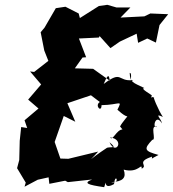

<svg xmlns="http://www.w3.org/2000/svg" viewBox="-20 -769 719 798"><path d="M628 -592 643 -665 679 -710 605 -713 580 -701 481 -696 522 -738H464L426 -749L391 -744L312 -694L307 -713L252 -741L212 -735L165 -654L149 -635L164 -559L181 -516L122 -470L105 -472L151 -418L97 -355L140 -318L82 -269L93 -237L68 -241L62 -184L60 -104L51 -70L87 -10L82 7L137 -22L182 -32L185 -5L251 -18L262 -12L363 -23C325 -8 343 -1 413 9C430 -40 401 26 454 -4C459 -56 482 -3 442 -12C492 -14 506 -31 494 -64C557 -47 569 -96 569 -68C598 -82 542 -95 612 -118C611 -105 606 -109 639 -125C580 -141 576 -149 613 -188C632 -185 600 -253 633 -242C611 -231 626 -302 653 -256C651 -275 618 -301 657 -283C639 -309 611 -376 622 -362C604 -376 601 -340 611 -372C613 -374 559 -402 580 -403C531 -427 521 -426 519 -466C533 -467 515 -412 532 -436C468 -429 489 -479 411 -420C440 -492 432 -420 440 -431L367 -483L291 -485L323 -530L338 -531L308 -609L391 -613L394 -619L439 -569L478 -596L548 -629L554 -591L592 -609ZM489 -231C464 -230 447 -180 438 -198C501 -189 461 -120 435 -178C468 -150 446 -160 425 -155C342 -100 346 -91 388 -139L264 -109L231 -110L204 -188L203 -167L245 -287L293 -263L260 -340L358 -373L395 -345C372 -331 402 -298 402 -332C478 -333 490 -357 468 -313C486 -297 520 -267 521 -299C494 -267 473 -240 481 -241Z"/></svg>

Font: Asimov Aggro
Style: It
Weight: 500
Designer: Google
Version: Version 2.000980; 2014